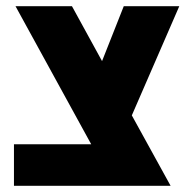

<svg xmlns="http://www.w3.org/2000/svg" viewBox="-20 -599 623 619"><path d="M558 -579 405 -227 530 0H348H25V-134H274L30 -579H212L309 -402L379 -579Z"/></svg>

Font: Assistant ExtraBold
Style: Regular
Weight: 800
Designer: Hebrew By Ben Nathan, Latin by Paul Hunt
Version: Version 2.001;PS 002.001;hotconv 1.0.88;makeotf.lib2.5.64775